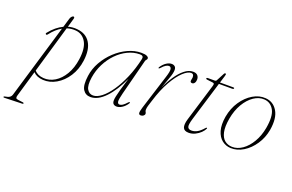

<svg xmlns="http://www.w3.org/2000/svg" viewBox="-170 -883 2241 1475"><g transform="rotate(20 950.0 -145.5)"><path d="M81 -333Q74 -324 67.5 -328Q60 -333.5 68.5 -342.5Q116.5 -402 173 -428.5L195 -502.5Q198.5 -514 206 -521.8Q213.5 -529.5 219 -529.5Q231.5 -529.5 226 -511.5L205.5 -441Q242 -451.5 279.5 -447.5Q353 -441 387.2 -386.2Q421.5 -331.5 409 -237.5Q399 -162.5 362.2 -105.8Q325.5 -49 273 -18.5Q220.5 12 164 8.5Q111.5 5 84 -25L22 187.5Q17.5 202 20.8 209.2Q24 216.5 39.5 218L78.5 223Q87 224 87 228.5Q87 234 79 234.5L-67.5 239Q-75 239.5 -75 234.5Q-75 230 -68.5 229Q-41 224.5 -29 216.5Q-17 208.5 -12 192.5L168 -411.5Q121.5 -386 81 -333ZM164 -6Q212 -2.5 256 -29.2Q300 -56 331.5 -109Q363 -162 373.5 -237Q386.5 -329 357.8 -378.8Q329 -428.5 275 -434Q237 -438 201 -426L88.5 -40.5Q114 -9.5 164 -6Z M776 -101.5Q762.5 -49.5 765 -32Q767.5 -14.5 783 -14.5Q794 -14.5 807 -22.8Q820 -31 840 -53Q847 -60.5 851.5 -58.5Q855 -56.5 850.5 -48.5Q832 -21 809.5 -6.8Q787 7.5 766.5 7.5Q750.5 7.5 740.5 -1Q730.5 -9.5 730.5 -29.5Q730.5 -42.5 734.8 -63.5Q739 -84.5 749.5 -122.5Q760 -160.5 780 -224.5Q731 -116.5 671.8 -54.5Q612.5 7.5 552 7.5Q511.5 7.5 490.2 -26Q469 -59.5 480 -138.5Q488 -199 519.2 -254.2Q550.5 -309.5 596.8 -352.8Q643 -396 697.2 -421Q751.5 -446 805.5 -446Q836.5 -446 851 -438.8Q865.5 -431.5 865.5 -422Q865.5 -414.5 859.8 -408.8Q854 -403 852 -396.5ZM510.5 -136.5Q500.5 -69.5 517.8 -40Q535 -10.5 567 -10.5Q598.5 -10.5 635.5 -39.2Q672.5 -68 708.8 -120.8Q745 -173.5 775.5 -245.2Q806 -317 825 -402.5Q831 -431 798.5 -431Q748.5 -431 700.8 -408Q653 -385 613.2 -344.2Q573.5 -303.5 546.5 -250Q519.5 -196.5 510.5 -136.5Z M969.5 -379.5Q966 -381.5 970.5 -389.5Q989 -417 1011 -431.2Q1033 -445.5 1053.5 -445.5Q1069.5 -445.5 1079.8 -436.5Q1090 -427.5 1090 -408.5Q1090 -382.5 1074.2 -340.5Q1058.5 -298.5 1040.5 -245.5Q1064 -300 1094.5 -345.5Q1125 -391 1159.2 -418.2Q1193.5 -445.5 1228 -445.5Q1253 -445.5 1265.2 -432.8Q1277.5 -420 1277.5 -399Q1277.5 -382 1269.8 -370.8Q1262 -359.5 1251 -359.5Q1235 -359.5 1235 -373.5Q1235 -381.5 1237.2 -388.8Q1239.5 -396 1239.5 -404.5Q1239.5 -431.5 1217.5 -431.5Q1190 -431.5 1152.2 -396.5Q1114.5 -361.5 1075.8 -293.8Q1037 -226 1007 -128Q997.5 -98.5 992 -80.2Q986.5 -62 986.5 -46.5Q986.5 -35.5 990.8 -29.8Q995 -24 995 -16Q995 -7 986 0.5Q977 8 964 8Q949 8 947.2 -5.2Q945.5 -18.5 956 -52.5L1045.5 -336.5Q1062 -387.5 1058.2 -405.5Q1054.5 -423.5 1038.5 -423.5Q1028 -423.5 1014.2 -415.5Q1000.5 -407.5 981 -385.5Q973.5 -377.5 969.5 -379.5Z M1399 -418.5 1348 -425Q1340.5 -426 1340.5 -431.5Q1340.5 -438 1349.5 -438H1407Q1417 -438 1420.5 -444L1456 -511.5Q1459.5 -518 1465.5 -518Q1471.5 -518 1471.5 -511.5Q1471.5 -507.5 1468 -496L1450 -438H1559.5Q1567.5 -438 1567.5 -432.5Q1567.5 -425 1552 -425H1446L1348 -103Q1331.5 -48.5 1338.8 -32.2Q1346 -16 1370 -16Q1394.5 -16 1417.2 -29Q1440 -42 1466 -72Q1470 -77 1474 -76.5Q1478 -75.5 1477 -71Q1469 -53 1450.8 -35Q1432.5 -17 1407.8 -4.8Q1383 7.5 1355.5 7.5Q1318.5 7.5 1309 -16.2Q1299.5 -40 1313.5 -87L1405.5 -389.5Q1410.5 -405.5 1409.2 -411.2Q1408 -417 1399 -418.5Z M1821.5 -444.5Q1885 -440.5 1919.2 -384.2Q1953.5 -328 1936.5 -227Q1924.5 -160 1888.2 -106Q1852 -52 1802 -21.2Q1752 9.5 1698.5 7.5Q1658.5 6 1627.2 -18.5Q1596 -43 1582.2 -90Q1568.5 -137 1580 -206Q1593 -278 1630.2 -333.2Q1667.5 -388.5 1718.2 -418.5Q1769 -448.5 1821.5 -444.5ZM1704.5 -5Q1748.5 -3.5 1789.8 -32.5Q1831 -61.5 1861.2 -113.2Q1891.5 -165 1903.5 -231Q1921.5 -332.5 1894.8 -380.5Q1868 -428.5 1816.5 -432Q1772 -435.5 1729.8 -406.8Q1687.5 -378 1656.2 -325Q1625 -272 1612.5 -201.5Q1600.5 -132.5 1610 -89.5Q1619.5 -46.5 1644.5 -26.2Q1669.5 -6 1704.5 -5Z"/></g></svg>

Font: Fraunces 72pt S000 Thin
Style: Italic
Weight: 100
Italic angle: -16°
Version: Version 1.000; ttfautohint (v1.8.3)